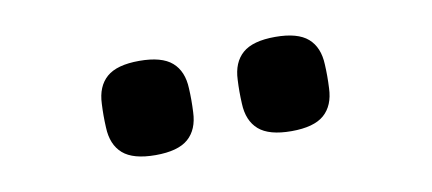

<svg xmlns="http://www.w3.org/2000/svg" viewBox="-31 -794 663 295"><g transform="rotate(-10 300.0 -646.5)"><path d="M126 -628Q125 -647 126 -665Q127 -692 143 -706Q159 -720 194 -720Q229 -720 245 -706Q261 -692 262 -665Q263 -647 262 -628Q261 -601 245 -587Q229 -573 194 -573Q159 -573 143 -587Q127 -601 126 -628ZM338 -628Q337 -647 338 -665Q339 -692 355 -706Q371 -720 406 -720Q441 -720 457 -706Q473 -692 474 -665Q475 -647 474 -628Q473 -601 457 -587Q441 -573 406 -573Q371 -573 355 -587Q339 -601 338 -628Z"/></g></svg>

Font: Kreadon
Style: Regular
Weight: 400
Designer: kohakuno
Foundry: StudioGnu
Version: Version 1.000;Glyphs 3.1.2 (3151)